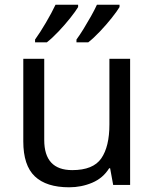

<svg xmlns="http://www.w3.org/2000/svg" viewBox="-20 -786 658 816"><path d="M533 -536V0H461L448 -71H444Q418 -29 372 -9.5Q326 10 274 10Q177 10 128 -36.5Q79 -83 79 -185V-536H168V-191Q168 -63 287 -63Q376 -63 410.5 -113Q445 -163 445 -257V-536ZM488 -756Q478 -739 455 -710Q432 -681 405 -652.5Q378 -624 355 -606H305V-618Q319 -637 335 -663Q351 -689 366.5 -716.5Q382 -744 392 -766H488ZM312 -756Q302 -739 279 -710Q256 -681 229 -652.5Q202 -624 179 -606H129V-618Q150 -647 175 -689.5Q200 -732 216 -766H312Z"/></svg>

Font: Noto Sans Buhid
Style: Regular
Weight: 400
Designer: Monotype Design Team
Foundry: Monotype Imaging Inc.
Version: Version 2.001